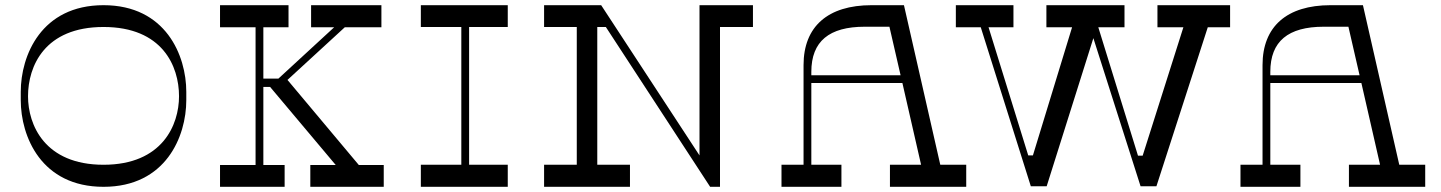

<svg xmlns="http://www.w3.org/2000/svg" viewBox="-20 -720 5553 740"><path d="M698 -366C698 -506 619 -700 379 -700C139 -700 60 -506 60 -366V-334C60 -194 139 0 379 0C619 0 698 -194 698 -334ZM379 -85C152 -85 88 -239 88 -349C88 -465 152 -616 379 -616C606 -616 670 -465 670 -349C670 -239 606 -85 379 -85Z M1363 -84 1088 -412 1309 -615H1450V-700H1179V-615H1268L1053 -417H995V-615H1092V-700H828V-615H965V-84H828V0H1077V-84H995V-385H1021L1274 -84H1176V0H1459V-84Z M1937 -616V-700H1602V-616H1758V-85H1602V0H1937V-85H1788V-616Z M2882 -700H2676V-121L2297 -700H2077V-616H2203V-85H2077V0H2408V-85H2282V-616H2315L2717 0H2755V-616H2882Z M3604 -85 3464 -700H3339C3171 -700 3077 -618 3077 -469V-85H2992V0H3223V-85H3107V-400H3458L3530 -85H3410V0H3704V-85ZM3107 -430V-443C3107 -561 3176 -617 3313 -617H3408L3451 -430Z M4721 -700H4441V-615H4541L4384 -120H4366L4213 -615H4314V-700H4013V-615H4112L3961 -121H3943L3790 -615H3886V-700H3664V-615H3760L3953 -2H4014L4194 -573L4376 -2H4437L4635 -615H4721Z M5373 -85 5233 -700H5108C4940 -700 4846 -618 4846 -469V-85H4761V0H4992V-85H4876V-400H5227L5299 -85H5179V0H5473V-85ZM4876 -430V-443C4876 -561 4945 -617 5082 -617H5177L5220 -430Z"/></svg>

Font: Space Cowgirl
Style: Regular
Weight: 400
Designer: Valery Marier
Foundry: Valery Marier
Version: Version 1.000;hotconv 1.0.109;makeotfexe 2.5.65596